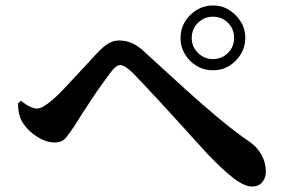

<svg xmlns="http://www.w3.org/2000/svg" viewBox="-20 -729 1040 702"><path d="M758 -472Q726 -472 699 -488Q672 -504 656 -531Q640 -558 640 -590Q640 -623 656 -649.5Q672 -676 699 -692.5Q726 -709 758 -709Q792 -709 818 -692.5Q844 -676 860.5 -649.5Q877 -623 877 -590Q877 -558 860.5 -531Q844 -504 818 -488Q792 -472 758 -472ZM902 -47Q874 -47 834.5 -77Q795 -107 736 -169Q719 -188 691 -218.5Q663 -249 631 -284.5Q599 -320 567 -354.5Q535 -389 508 -418Q481 -447 464 -464Q449 -478 438.5 -484.5Q428 -491 419 -491Q412 -491 404 -485Q396 -479 385 -465Q373 -449 355 -424Q337 -399 318 -370.5Q299 -342 281.5 -315Q264 -288 253 -270Q237 -245 222 -226.5Q207 -208 180 -208Q150 -208 117.5 -228Q85 -248 66 -276Q56 -290 51 -308.5Q46 -327 46 -351L57 -361Q73 -347 89 -339.5Q105 -332 114 -332Q125 -332 138.5 -339.5Q152 -347 171 -363Q190 -379 213.5 -404Q237 -429 261.5 -455.5Q286 -482 306.5 -504Q327 -526 338 -538Q357 -558 375.5 -569.5Q394 -581 416 -581Q442 -581 465.5 -570Q489 -559 514 -534Q584 -470 651.5 -408.5Q719 -347 781 -295.5Q843 -244 892 -211Q920 -192 936 -163Q952 -134 952 -102Q952 -78 938.5 -62.5Q925 -47 902 -47ZM758 -513Q791 -513 813.5 -535.5Q836 -558 836 -590Q836 -623 813.5 -645.5Q791 -668 758 -668Q727 -668 704 -645.5Q681 -623 681 -590Q681 -558 704 -535.5Q727 -513 758 -513Z"/></svg>

Font: Noto Serif HK ExtraLight
Style: Bold
Weight: 700
Version: Version 2.002-H1;hotconv 1.1.0;makeotfexe 2.6.0